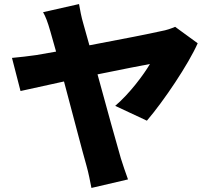

<svg xmlns="http://www.w3.org/2000/svg" viewBox="-20 -849 1040 945"><path d="M953 -636 842 -717C824 -709 798 -700 774 -696C722 -684 564 -653 420 -626L390 -733C380 -766 374 -801 369 -829L192 -789C204 -768 214 -743 228 -694L256 -595L159 -578C118 -572 80 -568 39 -564L81 -401L295 -448C339 -284 386 -101 405 -36C416 2 424 46 430 76L610 34C600 8 582 -47 575 -69C554 -140 505 -319 460 -483C580 -507 687 -529 718 -534C689 -484 618 -388 547 -328L703 -255C786 -352 907 -532 953 -636Z"/></svg>

Font: ChiuKong Gothic MN Heavy
Style: Regular
Weight: 900
Designer: Ryoko NISHIZUKA 西塚涼子 (kana, bopomofo & ideographs); Paul D. Hunt (Latin, Greek & Cyrillic); Sandoll Communications 산돌커뮤니
Foundry: Adobe
Version: Version 1.300